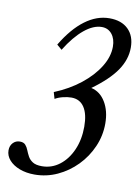

<svg xmlns="http://www.w3.org/2000/svg" viewBox="-87 -831 657 900"><g transform="rotate(10 241.0 -381.0)"><path d="M140.5 10.5Q101 10.5 69.5 -1.5Q38 -13.5 19.8 -34.2Q1.5 -55 1.5 -80.5Q1.5 -102 14.5 -116Q27.5 -130 47.5 -130Q65 -130 73.8 -120.2Q82.5 -110.5 88 -96.2Q93.5 -82 101.2 -67.8Q109 -53.5 124.2 -43.8Q139.5 -34 168 -34Q214.5 -34 251.8 -62.5Q289 -91 310.5 -140.2Q332 -189.5 332 -250.5Q332 -310.5 310.8 -342.8Q289.5 -375 249.5 -375Q231.5 -375 209.8 -369.8Q188 -364.5 172 -355L163 -386Q233 -414.5 286 -456.5Q339 -498.5 369 -547Q399 -595.5 399 -643Q399 -680 380.8 -702.8Q362.5 -725.5 332.5 -725.5Q292.5 -725.5 249 -689.8Q205.5 -654 164.5 -587.5L140.5 -608Q189 -689 244.8 -730.5Q300.5 -772 361 -772Q418 -772 450.2 -740.5Q482.5 -709 482.5 -653.5Q482.5 -597 446.8 -544.5Q411 -492 333 -435.5Q376 -426 401.2 -384Q426.5 -342 426.5 -282Q426.5 -224.5 403.5 -171.8Q380.5 -119 340.5 -78Q300.5 -37 249 -13.2Q197.5 10.5 140.5 10.5Z"/></g></svg>

Font: Libre Caslon Condensed
Style: Italic
Weight: 400
Italic angle: -22.583°
Designer: Pablo Impallari, Rodrigo Fuenzalida, Katja Schimmel, Ertekin Erdin
Foundry: Pablo Impallari, Rodrigo Fuenzalida
Version: Version 2.000;gftools[0.9.33]